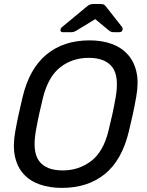

<svg xmlns="http://www.w3.org/2000/svg" viewBox="-20 -907 717 937"><path d="M282.1 10Q222.6 10 174.7 -6.6Q126.7 -23.2 95.6 -57.2Q64.5 -91.2 53.1 -142.9Q41.8 -194.6 54.4 -264.9Q62.2 -309.1 71 -349.4Q79.8 -389.7 90.6 -434.4Q123.6 -572.7 207.2 -641.3Q290.8 -710 417.1 -710Q477.4 -710 524.9 -692.8Q572.4 -675.6 603.6 -641Q634.7 -606.4 646.1 -555Q657.4 -503.6 644.8 -434.4Q637 -389.7 628.2 -349.4Q619.4 -309.1 608.6 -264.9Q574.6 -124.4 491.1 -57.2Q407.6 10 282.1 10ZM286.2 -75.3Q364.7 -75.3 424.9 -121.2Q485.1 -167.1 509.7 -270.1Q520.7 -314.7 528.5 -350.2Q536.3 -385.7 544.1 -429.9Q562.6 -532.9 528.3 -578.8Q493.9 -624.7 413.1 -624.7Q333.2 -624.7 274.2 -578.8Q215.3 -532.9 189.7 -429.9Q178.9 -385.7 171.1 -350.2Q163.3 -314.7 155.3 -270.1Q136.9 -167.1 170.7 -121.2Q204.5 -75.3 286.2 -75.3ZM286.4 -750Q274.4 -750 275 -761.1Q275.4 -769.1 283.8 -775.7L400.7 -872.6Q413.5 -883.6 421.3 -885.5Q429.1 -887.5 436.8 -887.5H469.3Q477.9 -887.5 484.6 -885.5Q491.2 -883.6 499.1 -872.6L574.5 -776.6Q580.1 -769.9 578.1 -761.9Q575.9 -750 562.4 -750H534.3Q527.6 -750 522.5 -751.8Q517.5 -753.6 513.2 -757L444.8 -813.6L351.9 -757Q345.8 -753.8 340.7 -751.9Q335.6 -750 328.8 -750Z"/></svg>

Font: Rubik Light
Style: Italic
Weight: 300
Italic angle: -12°
Designer: Hubert and Fischer
Foundry: Hubert and Fischer
Version: Version 2.300;gftools[0.9.30]